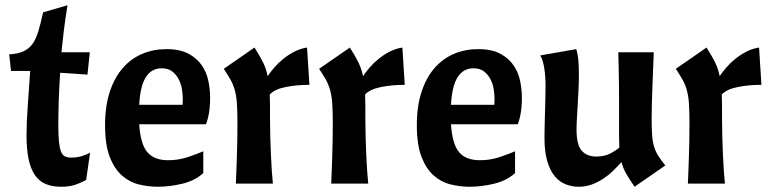

<svg xmlns="http://www.w3.org/2000/svg" viewBox="-20 -699 2935 731"><path d="M15 -492Q48 -494 69 -503.5Q90 -513 103.5 -531.5Q117 -550 126 -580Q135 -610 144 -652L237 -679Q228 -624 223 -582Q218 -540 214 -500H322L313 -415L209 -422Q205 -362 203.5 -311.5Q202 -261 202 -225Q202 -184 204.5 -159.5Q207 -135 212.5 -121.5Q218 -108 227.5 -103.5Q237 -99 252 -99Q272 -99 291 -104.5Q310 -110 323 -118L308 -14Q284 -1 263 5.5Q242 12 213 12Q180 12 155 2Q130 -8 113.5 -31.5Q97 -55 89 -92.5Q81 -130 81 -184Q81 -229 85.5 -294Q90 -359 95 -429H22Z M510 -226Q515 -150 541 -119.5Q567 -89 620 -89Q660 -89 695.5 -101Q731 -113 754 -123V-40Q722 -11 674 0.5Q626 12 581 12Q544 12 508 3Q472 -6 443.5 -31.5Q415 -57 397.5 -102.5Q380 -148 380 -222Q380 -295 398 -349.5Q416 -404 447.5 -440Q479 -476 521.5 -494Q564 -512 614 -512Q665 -512 697.5 -494.5Q730 -477 748.5 -450Q767 -423 773.5 -390Q780 -357 780 -326Q780 -294 775.5 -268Q771 -242 764 -226ZM596 -439Q557 -439 535.5 -405.5Q514 -372 510 -300H675Q675 -304 675.5 -310Q676 -316 676 -321Q676 -337 673 -357.5Q670 -378 661 -396Q652 -414 636.5 -426.5Q621 -439 596 -439Z M949 -518Q970 -485 982 -460.5Q994 -436 999 -409Q1009 -424 1024 -441.5Q1039 -459 1058 -474.5Q1077 -490 1100 -502Q1123 -514 1149 -518L1158 -376Q1109 -376 1067 -367.5Q1025 -359 1007 -339Q1008 -320 1008 -297.5Q1008 -275 1008 -247Q1008 -215 1009 -178.5Q1010 -142 1011.5 -108.5Q1013 -75 1015 -46Q1017 -17 1019 0H878Q879 -21 880 -49Q881 -77 882 -107Q883 -137 883.5 -168.5Q884 -200 884 -229Q884 -275 882 -304.5Q880 -334 874 -355.5Q868 -377 858 -395Q848 -413 832 -437Z M1312 -518Q1333 -485 1345 -460.5Q1357 -436 1362 -409Q1372 -424 1387 -441.5Q1402 -459 1421 -474.5Q1440 -490 1463 -502Q1486 -514 1512 -518L1521 -376Q1472 -376 1430 -367.5Q1388 -359 1370 -339Q1371 -320 1371 -297.5Q1371 -275 1371 -247Q1371 -215 1372 -178.5Q1373 -142 1374.5 -108.5Q1376 -75 1378 -46Q1380 -17 1382 0H1241Q1242 -21 1243 -49Q1244 -77 1245 -107Q1246 -137 1246.5 -168.5Q1247 -200 1247 -229Q1247 -275 1245 -304.5Q1243 -334 1237 -355.5Q1231 -377 1221 -395Q1211 -413 1195 -437Z M1697 -226Q1702 -150 1728 -119.5Q1754 -89 1807 -89Q1847 -89 1882.5 -101Q1918 -113 1941 -123V-40Q1909 -11 1861 0.5Q1813 12 1768 12Q1731 12 1695 3Q1659 -6 1630.5 -31.5Q1602 -57 1584.5 -102.5Q1567 -148 1567 -222Q1567 -295 1585 -349.5Q1603 -404 1634.5 -440Q1666 -476 1708.5 -494Q1751 -512 1801 -512Q1852 -512 1884.5 -494.5Q1917 -477 1935.5 -450Q1954 -423 1960.5 -390Q1967 -357 1967 -326Q1967 -294 1962.5 -268Q1958 -242 1951 -226ZM1783 -439Q1744 -439 1722.5 -405.5Q1701 -372 1697 -300H1862Q1862 -304 1862.5 -310Q1863 -316 1863 -321Q1863 -337 1860 -357.5Q1857 -378 1848 -396Q1839 -414 1823.5 -426.5Q1808 -439 1783 -439Z M2396 12Q2376 -17 2364 -38Q2352 -59 2346 -82Q2331 -65 2314 -48.5Q2297 -32 2276.5 -18.5Q2256 -5 2233 3.5Q2210 12 2183 12Q2158 12 2134.5 3Q2111 -6 2093 -27Q2075 -48 2064 -84Q2053 -120 2053 -174Q2053 -187 2053.5 -214.5Q2054 -242 2055 -272.5Q2056 -303 2056.5 -331Q2057 -359 2057 -374Q2057 -407 2052.5 -437.5Q2048 -468 2037 -488L2174 -512Q2181 -489 2182.5 -462Q2184 -435 2184 -415Q2184 -386 2182.5 -357Q2181 -328 2179.5 -300.5Q2178 -273 2176.5 -248.5Q2175 -224 2175 -206Q2175 -147 2195 -125Q2215 -103 2250 -103Q2279 -103 2300 -113Q2321 -123 2338 -137Q2337 -155 2337 -177.5Q2337 -200 2337 -229Q2337 -275 2337 -312Q2337 -349 2336.5 -381Q2336 -413 2335.5 -441.5Q2335 -470 2334 -500H2469Q2468 -476 2467 -446Q2466 -416 2464.5 -382.5Q2463 -349 2462 -313.5Q2461 -278 2461 -245Q2461 -206 2463 -181.5Q2465 -157 2471 -138.5Q2477 -120 2487 -104.5Q2497 -89 2513 -69Z M2670 -518Q2691 -485 2703 -460.5Q2715 -436 2720 -409Q2730 -424 2745 -441.5Q2760 -459 2779 -474.5Q2798 -490 2821 -502Q2844 -514 2870 -518L2879 -376Q2830 -376 2788 -367.5Q2746 -359 2728 -339Q2729 -320 2729 -297.5Q2729 -275 2729 -247Q2729 -215 2730 -178.5Q2731 -142 2732.5 -108.5Q2734 -75 2736 -46Q2738 -17 2740 0H2599Q2600 -21 2601 -49Q2602 -77 2603 -107Q2604 -137 2604.5 -168.5Q2605 -200 2605 -229Q2605 -275 2603 -304.5Q2601 -334 2595 -355.5Q2589 -377 2579 -395Q2569 -413 2553 -437Z"/></svg>

Font: CantoraOne
Style: Regular
Weight: 400
Designer: Pablo Impallari, Rodrigo Fuenzalida
Foundry: Pablo Impallari
Version: Version 1.001; ttfautohint (v0.8) -G 200 -r 50